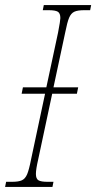

<svg xmlns="http://www.w3.org/2000/svg" viewBox="-43 -734 378 754"><path d="M315 -714 311 -694H288Q262 -694 249 -688Q236 -682 228.5 -664.5Q221 -647 213 -606L167 -391H264L259 -366H162L107 -108Q98 -69 98 -51Q98 -32 108 -26Q118 -20 144 -20H167L163 0H-23L-19 -20H4Q30 -20 43 -26Q56 -32 63.5 -49.5Q71 -67 79 -108L134 -366H42L47 -391H139L185 -606Q194 -653 194 -663Q194 -682 184 -688Q174 -694 148 -694H125L129 -714Z"/></svg>

Font: Noto Serif CondThin
Style: Italic
Weight: 250
Width: 3
Italic angle: -12°
Designer: Monotype Design Team
Foundry: Monotype Imaging Inc.
Version: Version 1.001